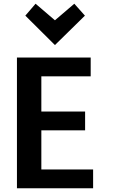

<svg xmlns="http://www.w3.org/2000/svg" viewBox="-20 -1005 616 1031"><path d="M480 6H71V-696H467V-595H202V-406H437V-305H202V-95H480ZM171 -985 275 -896 379 -985 436 -921 275 -763 116 -921Z"/></svg>

Font: Repo
Style: DemiBold
Weight: 600
Designer: Stefan Peev
Foundry: Context Ltd
Version: Version 001.000